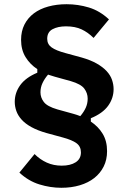

<svg xmlns="http://www.w3.org/2000/svg" viewBox="-20 -730 609 911"><path d="M488 -13Q488 28 472 60Q456 92 427.5 114.5Q399 137 359 149Q319 161 271 161Q219 161 167 145Q115 129 72 89L144 1Q170 27 202 41.5Q234 56 273 56Q314 56 339 40Q364 24 364 -7Q364 -35 343 -50.5Q322 -66 277 -78L200 -99Q158 -111 129 -127Q100 -143 82.5 -162.5Q65 -182 57.5 -203.5Q50 -225 50 -247Q50 -290 76 -326Q102 -362 157 -385V-402Q122 -425 101 -459.5Q80 -494 80 -541Q80 -582 96 -613.5Q112 -645 140.5 -666.5Q169 -688 209 -699Q249 -710 296 -710Q350 -710 401.5 -694.5Q453 -679 497 -638L424 -550Q398 -576 367.5 -590.5Q337 -605 293 -605Q255 -605 229.5 -591.5Q204 -578 204 -546Q204 -520 225 -505Q246 -490 291 -478L368 -457Q410 -445 439 -428.5Q468 -412 486 -392.5Q504 -373 511.5 -351Q519 -329 519 -307Q519 -264 493 -228Q467 -192 411 -169V-153Q446 -130 467 -95.5Q488 -61 488 -13ZM396 -262Q396 -288 380 -309.5Q364 -331 316 -345L240 -366Q222 -371 208 -376Q191 -356 181.5 -335.5Q172 -315 172 -292Q172 -267 188 -246Q204 -225 252 -211L328 -190Q336 -188 344.5 -185Q353 -182 361 -179Q378 -199 387 -219Q396 -239 396 -262Z"/></svg>

Font: Aneliza ExtraBold
Style: Regular
Weight: 800
Designer: Mike Abbink, Paul van der Laan, Pieter van Rosmalen
Foundry: Bold Monday
Version: Version 3.001;September 8, 2019;FontCreator 11.5.0.2425 64-b